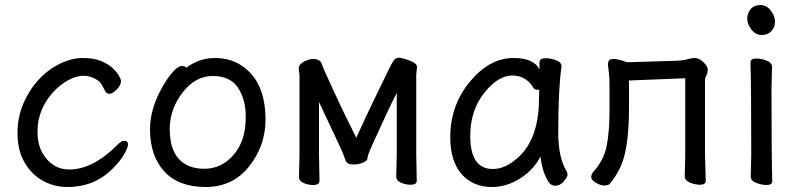

<svg xmlns="http://www.w3.org/2000/svg" viewBox="-20 -724 3197 768"><path d="M250 24Q196 24 150.5 -1.5Q105 -27 77.5 -75.5Q50 -124 50 -190Q50 -255 73 -309Q96 -363 133.5 -404Q171 -445 218.5 -468.5Q266 -492 311 -492Q355 -492 384 -480Q413 -468 430.5 -451.5Q448 -435 456 -420.5Q464 -406 464 -401Q464 -383 447 -366Q430 -349 419 -349Q407 -349 402 -357Q395 -371 388 -383.5Q381 -396 372 -402Q344 -421 315 -421Q286 -421 253.5 -403.5Q221 -386 193 -356Q130 -286 130 -199Q130 -149 148 -115Q187 -46 257 -46Q351 -46 449 -144Q466 -161 477 -161Q492 -161 492 -146Q492 -135 477.5 -108.5Q463 -82 433 -52Q360 24 250 24Z M797 -49Q844 -49 881 -74.5Q918 -100 940.5 -144.5Q963 -189 963 -258Q963 -326 932 -373Q901 -420 831 -420Q761 -420 710 -353.5Q659 -287 659 -208Q659 -128 695 -88.5Q731 -49 797 -49ZM803 24Q694 24 637 -38.5Q580 -101 580 -207Q580 -289 630 -377Q651 -414 672 -437Q693 -460 707 -460Q720 -460 725 -453Q777 -492 839 -492Q901 -492 946 -462Q1042 -399 1042 -245Q1042 -141 976.5 -58.5Q911 24 803 24Z M1233 16Q1213 16 1194.5 8Q1176 0 1176 -16L1178 -106V-422L1175 -450L1176 -457Q1179 -469 1198 -478.5Q1217 -488 1231 -488Q1246 -488 1255 -483Q1264 -478 1266.5 -469.5Q1269 -461 1281.5 -433Q1294 -405 1318.5 -352Q1343 -299 1367 -250Q1391 -201 1405 -173Q1446 -263 1483.5 -340Q1521 -417 1533.5 -443Q1546 -469 1554 -481Q1562 -493 1576 -493Q1588 -493 1618 -482Q1648 -471 1648 -456L1645 -425V-106L1647 -1Q1647 15 1623 15Q1604 15 1584.5 7Q1565 -1 1565 -18L1567 -106V-352Q1544 -308 1520.5 -256.5Q1497 -205 1473.5 -154Q1450 -103 1450 -92Q1450 -81 1432.5 -73.5Q1415 -66 1393 -66Q1368 -66 1362 -83L1355 -102Q1352 -113 1316 -188.5Q1280 -264 1256 -316V-106L1258 -1Q1258 16 1233 16Z M1951 -48Q1993 -48 2034 -79Q2136 -153 2136 -330L2137 -365H2128Q2119 -365 2114 -372Q2085 -422 2029 -422Q1972 -422 1916.5 -352Q1861 -282 1861 -180Q1861 -48 1951 -48ZM1948 24Q1872 24 1826.5 -27.5Q1781 -79 1781 -175Q1781 -302 1859.5 -397Q1938 -492 2034 -492Q2116 -492 2138 -446V-475Q2138 -491 2163 -491Q2183 -491 2204.5 -483Q2226 -475 2226 -459V-457Q2213 -368 2213 -195Q2213 -92 2247 -38Q2250 -32 2250 -25Q2250 -16 2235 1.5Q2220 19 2201 19Q2181 19 2169 -5Q2148 -43 2142 -98Q2114 -44 2060 -10Q2006 24 1948 24Z M2397 18Q2382 18 2363.5 7Q2345 -4 2345 -15Q2345 -25 2351 -34Q2396 -83 2407 -141.5Q2418 -200 2418 -281V-387Q2418 -417 2415 -438Q2412 -459 2412 -467Q2412 -476 2416 -482Q2420 -488 2435 -488Q2447 -488 2468 -482L2488 -475L2688 -481Q2713 -482 2729.5 -487Q2746 -492 2761 -492Q2776 -492 2793.5 -475.5Q2811 -459 2811 -445Q2811 -432 2805.5 -422.5Q2800 -413 2800 -402V-107L2803 -1Q2803 15 2780 15Q2761 15 2740 6.5Q2719 -2 2719 -19L2721 -107V-411L2496 -402V-291Q2496 -184 2480.5 -113.5Q2465 -43 2419 11Q2413 18 2397 18Z M3046 16Q3027 16 3005 7.5Q2983 -1 2983 -17L2985 -105Q2985 -368 2982 -475Q2982 -490 3006 -490Q3025 -490 3046.5 -481.5Q3068 -473 3068 -457L3066 -368Q3066 -105 3069 1Q3069 16 3046 16ZM2969 -650Q2969 -672 2983 -688Q2997 -704 3022 -704Q3046 -704 3063 -682Q3080 -660 3080 -638Q3080 -615 3065.5 -599.5Q3051 -584 3027 -584Q3003 -584 2986 -605.5Q2969 -627 2969 -650Z"/></svg>

Font: ToneOZ-Pinyin-WenKai-Medium
Style: Medium
Weight: 700
Designer: Fontworks Inc.
Foundry: ToneOZ
Version: Version 0.240331